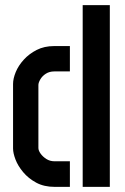

<svg xmlns="http://www.w3.org/2000/svg" viewBox="-20 -730 490 750"><path d="M194 0Q152 0 121.5 -16.5Q91 -33 70.5 -57.5Q50 -82 40.5 -107Q31 -132 31 -150V-402Q31 -423 41.5 -448.5Q52 -474 73 -497Q94 -520 123.5 -535Q153 -550 191 -550H253V-451H192Q173 -451 159 -442Q145 -433 137.5 -420Q130 -407 130 -398V-152Q130 -142 138.5 -130Q147 -118 161 -109Q175 -100 193 -100H253V0ZM303 0V-710H409V0Z"/></svg>

Font: Stick No Bills ExtraLight SemiBold
Style: Regular
Weight: 600
Version: Version 2.000